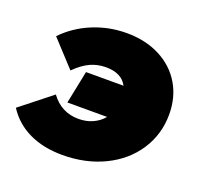

<svg xmlns="http://www.w3.org/2000/svg" viewBox="-125 -678 844 808"><g transform="rotate(20 297.0 -273.5)"><path d="M596 -300Q596 -211 549 -139Q502 -67 418.5 -26.5Q335 14 231 14Q146 14 82 -16.5Q18 -47 -20 -106L119 -216Q166 -152 243 -152Q278 -152 306.5 -165Q335 -178 354 -201H176L206 -348H374Q349 -396 279 -396Q241 -396 208.5 -381Q176 -366 142 -332L36 -447Q89 -502 161 -531.5Q233 -561 312 -561Q396 -561 460.5 -528Q525 -495 560.5 -436Q596 -377 596 -300Z"/></g></svg>

Font: Montserrat Alternates Black
Style: Italic
Weight: 900
Italic angle: -11.3°
Designer: Julieta Ulanovsky
Foundry: Julieta Ulanovsky
Version: Version 7.200